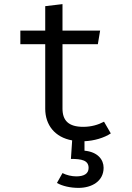

<svg xmlns="http://www.w3.org/2000/svg" viewBox="-20 -676 640 934"><path d="M391 57V11C437 9 486 -5 519 -27L486 -84C458 -69 424 -59 385 -59C313 -59 284 -90 284 -148V-461H456L467 -527H284V-656L200 -646V-527H79V-461H200V-147C200 -68 247 -8 331 7L325 97C378 97 411 104 411 141C411 170 387 182 351 182C329 182 303 176 284 166L257 214C283 229 322 238 362 238C426 238 484 206 484 140C484 101 456 63 391 57Z"/></svg>

Font: FiraMono Nerd Font
Style: Regular
Weight: 400
Designer: Carrois Corporate & Edenspiekermann AG
Foundry: Carrois Corporate GbR & Edenspiekermann AG
Version: Version 003.206;Nerd Fonts 3.3.0